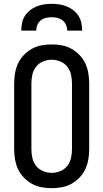

<svg xmlns="http://www.w3.org/2000/svg" viewBox="-20 -975 540 1003"><path d="M250 8Q223 8 196.5 3Q170 -2 146.5 -15Q123 -28 104 -48Q85 -68 74 -92Q63 -116 58.5 -143Q54 -170 54 -196V-539Q54 -565 58.5 -592Q63 -619 74 -643Q85 -667 104 -687Q123 -707 146.5 -720Q170 -733 196.5 -738Q223 -743 250 -743Q277 -743 303.5 -738Q330 -733 353.5 -720Q377 -707 396 -687Q415 -667 426 -643Q437 -619 441.5 -592Q446 -565 446 -539V-196Q446 -170 441.5 -143Q437 -116 426 -92Q415 -68 396 -48Q377 -28 353.5 -15Q330 -2 303.5 3Q277 8 250 8ZM250 -72Q273 -72 295 -81Q317 -90 331.5 -108.5Q346 -127 351 -150Q356 -173 356 -196V-539Q356 -562 351 -585Q346 -608 331.5 -626.5Q317 -645 295 -654Q273 -663 250 -663Q227 -663 205 -654Q183 -645 168.5 -626.5Q154 -608 149 -585Q144 -562 144 -539V-196Q144 -173 149 -150Q154 -127 168.5 -108.5Q183 -90 205 -81Q227 -72 250 -72ZM91 -815Q91 -835 95 -855Q99 -875 110 -892Q121 -909 137 -921.5Q153 -934 171.5 -941.5Q190 -949 210 -952Q230 -955 250 -955Q270 -955 290 -952Q310 -949 328.5 -941.5Q347 -934 363 -921.5Q379 -909 390 -892Q401 -875 405 -855Q409 -835 409 -815H331Q331 -830 325 -844.5Q319 -859 307 -868.5Q295 -878 280 -881.5Q265 -885 250 -885Q235 -885 220 -881.5Q205 -878 193 -868.5Q181 -859 175 -844.5Q169 -830 169 -815Z"/></svg>

Font: Iosevka Custom Medium
Style: Regular
Weight: 500
Monospace: yes
Designer: Belleve Invis
Foundry: Belleve Invis
Version: Version 32.5.0; ttfautohint (v1.8.4)